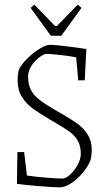

<svg xmlns="http://www.w3.org/2000/svg" viewBox="-20 -797 454 827"><path d="M53 -5 55 -142H84L96 -41Q129 -36 177 -32Q225 -28 250 -28Q263 -28 281.5 -44.5Q300 -61 314 -86Q328 -111 328 -134Q328 -168 315.5 -190Q303 -212 282.5 -227.5Q262 -243 222 -266L197 -281Q149 -309 121 -329.5Q93 -350 74.5 -379.5Q56 -409 56 -449Q56 -476 61 -497Q73 -521 98.5 -546Q124 -571 151.5 -587.5Q179 -604 196 -604Q213 -604 263.5 -598Q314 -592 352 -586L345 -451H317L308 -550Q285 -555 241 -560Q197 -565 180 -565Q170 -565 150.5 -551Q131 -537 116 -514.5Q101 -492 101 -468Q101 -434 112.5 -411Q124 -388 147 -369.5Q170 -351 216 -324L242 -309Q286 -284 312.5 -265Q339 -246 357 -218.5Q375 -191 375 -154Q375 -126 370 -108Q360 -81 337 -53.5Q314 -26 287 -8Q260 10 238 10Q213 10 151 5Q89 0 53 -5ZM112 -763 128 -777 217 -685H225L315 -777L331 -763L244 -643H199Z"/></svg>

Font: Grenze ExtraLight
Style: Regular
Weight: 275
Designer: Renata Polastri
Foundry: Omnibus-Type
Version: Version 1.002; ttfautohint (v1.8)